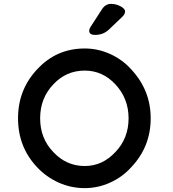

<svg xmlns="http://www.w3.org/2000/svg" viewBox="-20 -970 890 990"><path d="M417 -720Q485 -720 548 -691.5Q611 -663 656 -613Q757 -505 757 -360Q757 -213 656 -107Q611 -57 548 -28.5Q485 0 417 0Q346 0 282.5 -28.5Q219 -57 172 -107Q73 -211 73 -360Q73 -508 172 -613Q271 -720 417 -720ZM575 -186Q643 -257 643 -360Q643 -462 575 -535Q509 -606 417 -606Q321 -606 255 -535Q187 -464 187 -360Q187 -256 255 -186Q322 -114 417 -114Q508 -114 575 -186ZM470 -790Q440 -790 440 -811Q440 -821 448 -833L505 -921Q523 -950 553 -950Q578 -950 601.5 -937.5Q625 -925 625 -911Q625 -896 608 -881L541 -817Q512 -790 470 -790Z"/></svg>

Font: Quicksand
Style: Bold
Weight: 700
Designer: Andrew Paglinawan
Foundry: Andrew Paglinawan
Version: 1.002